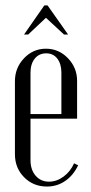

<svg xmlns="http://www.w3.org/2000/svg" viewBox="-20 -683 335 710"><path d="M68.8 -555.2 144 -663.1H155.8L231.9 -555.2H216.8L149.9 -617.2L84 -555.2ZM35.2 -382.8Q35.2 -432.1 68.8 -467.5Q102.5 -502.9 149.9 -502.9Q197.3 -502.9 231.2 -467.8Q265.1 -432.6 265.1 -383.8V-244.1H92.8V-90.8Q92.8 -55.2 111.8 -33.2Q130.9 -11.2 161.1 -11.2Q189.5 -11.2 214.8 -29.8Q240.2 -48.3 253.9 -79.1L269 -71.8Q251 -34.2 220.9 -13.7Q190.9 6.8 153.8 6.8Q103 6.8 69.1 -27.6Q35.2 -62 35.2 -112.8ZM92.8 -261.2H207V-414.1Q207 -446.8 191.9 -466.3Q176.8 -485.8 150.9 -485.8Q124.5 -485.8 108.6 -466.3Q92.8 -446.8 92.8 -414.1Z"/></svg>

Font: Moniqa Narrow Heading
Style: Regular
Weight: 400
Width: 4
Designer: Rajesh Rajput
Foundry: Rajesh Rajput
Version: Version 1.000